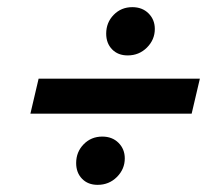

<svg xmlns="http://www.w3.org/2000/svg" viewBox="-20 -640 591 537"><path d="M65 -322 88 -420H539L516 -322ZM337 -485Q310 -485 293.5 -502Q277 -519 277 -546Q277 -577 298 -598.5Q319 -620 350 -620Q378 -620 395.5 -602.5Q413 -585 413 -559Q413 -529 391 -507Q369 -485 337 -485ZM253 -123Q226 -123 209.5 -140Q193 -157 193 -184Q193 -215 214 -236.5Q235 -258 266 -258Q294 -258 311.5 -240.5Q329 -223 329 -197Q329 -167 307 -145Q285 -123 253 -123Z"/></svg>

Font: Instrument Sans Condensed
Style: Bold Italic
Weight: 700
Width: 3
Italic angle: -13°
Designer: Rodrigo Fuenzalida
Foundry: fragTYPE
Version: Version 1.000;gftools[0.9.28]